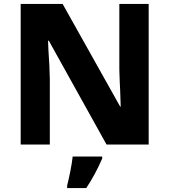

<svg xmlns="http://www.w3.org/2000/svg" viewBox="-20 -734 861 975"><path d="M521 0 228 -527H224L226 -479Q232 -396 233 -331V0H85V-714H298L590 -193H593L590 -279Q588 -309 586 -381V-714H735V0ZM499 71Q464 152 418 221H321V208Q329 177 337.5 134Q346 91 349 61H499Z"/></svg>

Font: Noto Sans UI ExtraBold
Style: Regular
Weight: 800
Designer: Monotype Design Team
Foundry: Monotype Imaging Inc.
Version: Version 1.001